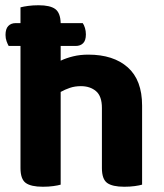

<svg xmlns="http://www.w3.org/2000/svg" viewBox="-20 -704 625 731"><path d="M13 -529Q9 -536 5 -547Q1 -558 1 -571Q1 -594 11.5 -605Q22 -616 40 -616H58V-676Q69 -679 87 -681.5Q105 -684 127 -684Q171 -684 190.5 -669.5Q210 -655 211 -616H295Q300 -609 303.5 -597.5Q307 -586 307 -573Q307 -550 296.5 -539.5Q286 -529 268 -529H211V-473Q232 -483 258.5 -489.5Q285 -496 316 -496Q412 -496 466.5 -447.5Q521 -399 521 -302V-1Q511 2 493 4.5Q475 7 453 7Q408 7 388 -7.5Q368 -22 368 -64V-293Q368 -338 345.5 -357Q323 -376 288 -376Q265 -376 246 -369.5Q227 -363 211 -354V-1Q201 2 183 4.5Q165 7 143 7Q98 7 78 -7.5Q58 -22 58 -64V-529Z"/></svg>

Font: Baloo 2 Latin
Style: Bold
Weight: 400
Designer: Sarang Kulkarni and Ek Type
Foundry: Ek Type
Version: Version 1.001